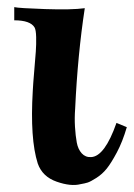

<svg xmlns="http://www.w3.org/2000/svg" viewBox="-20 -503 376 539"><path d="M336 -146Q324 -105 308 -75Q292 -45 279.5 -29.5Q267 -14 250.5 -3.5Q234 7 226 9.5Q218 12 206 14Q179 21 139 7Q99 -7 86 -44Q64 -113 72 -248Q73 -268 76 -302.5Q79 -337 80.5 -358Q82 -379 81.5 -399Q81 -419 77 -426Q65 -446 20 -446V-483Q33 -480 107 -477.5Q181 -475 218 -480Q198 -349 191 -198Q189 -172 190.5 -147Q192 -122 195.5 -103Q199 -84 209.5 -72.5Q220 -61 236 -62Q274 -64 307 -158Z"/></svg>

Font: GFS Artemisia
Style: Bold
Weight: 700
Designer: Designed by Takis Katsoulidis.
Foundry: Designed by Takis Katsoulidis.
Version: Version 1.0